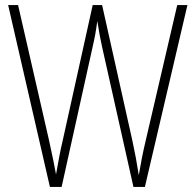

<svg xmlns="http://www.w3.org/2000/svg" viewBox="-20 -827 768 754"><path d="M716 -807H676L552 -274C541 -228 533 -187 525 -139C517 -190 511 -223 500 -274L381 -807H344L226 -274C218 -242 208 -188 200 -142C195 -171 186 -214 173 -274L51 -807H12L176 -93H222L344 -644C352 -679 357 -704 362 -745C369 -700 374 -674 382 -638L504 -93H549Z"/></svg>

Font: Noto Sans Telugu UI Condensed ExtraLight
Style: Regular
Weight: 200
Width: 3
Designer: Jelle Bosma - Monotype Design Team
Foundry: Monotype Imaging Inc.
Version: Version 2.005